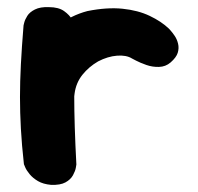

<svg xmlns="http://www.w3.org/2000/svg" viewBox="-20 -519 555 538"><path d="M114 -70Q94 -68 83 -80.5Q72 -93 67 -110.5Q62 -128 61 -141.5Q60 -155 60 -155Q54 -182 51.5 -197.5Q49 -213 49.5 -222.5Q50 -232 51.5 -241.5Q53 -251 53 -265Q57 -324 80 -370Q103 -416 141 -446Q179 -476 225 -488Q280 -499 323.5 -494.5Q367 -490 399.5 -474.5Q432 -459 453 -439Q453 -439 458 -433.5Q463 -428 469.5 -418.5Q476 -409 479 -396.5Q482 -384 478 -371Q474 -358 458 -344Q444 -332 425.5 -331.5Q407 -331 390 -337Q373 -343 361.5 -349Q350 -355 350 -355Q334 -365 308 -363Q282 -361 255 -347Q229 -332 211 -309.5Q193 -287 189 -257Q186 -234 184.5 -216.5Q183 -199 182 -184Q181 -169 181 -152.5Q181 -136 182 -114Q182 -114 177 -104Q172 -94 157.5 -83.5Q143 -73 114 -70ZM123 -1Q101 -3 86.5 -11.5Q72 -20 63 -31Q54 -42 50.5 -50.5Q47 -59 47 -59Q41 -113 38.5 -158.5Q36 -204 36 -247Q36 -290 38.5 -338.5Q41 -387 46 -448Q46 -448 48 -456Q50 -464 56.5 -474.5Q63 -485 78 -492.5Q93 -500 117 -499Q144 -499 159.5 -488Q175 -477 182.5 -463.5Q190 -450 192.5 -440Q195 -430 195 -430Q191 -381 189.5 -338Q188 -295 188 -252.5Q188 -210 189.5 -162.5Q191 -115 194 -58Q194 -58 192.5 -49Q191 -40 184.5 -28Q178 -16 163.5 -8Q149 0 123 -1Z"/></svg>

Font: Sour Gummy
Style: Bold
Weight: 700
Designer: Stefie Justprince
Foundry: Eifetstype
Version: Version 1.000